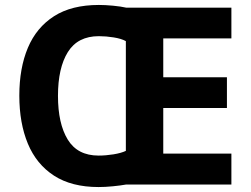

<svg xmlns="http://www.w3.org/2000/svg" viewBox="-20 -745 1013 775"><path d="M379 -725Q405 -725 436.5 -722Q468 -719 490 -714H914V-590H639V-433H896V-309H639V-125H914V0H488Q466 4 435 7Q404 10 378 10Q269 10 198 -36Q127 -82 92.5 -165Q58 -248 58 -359Q58 -470 92.5 -552Q127 -634 198 -679.5Q269 -725 379 -725ZM379 -599Q294 -599 254 -535Q214 -471 214 -358Q214 -246 253.5 -181.5Q293 -117 378 -117Q407 -117 438 -122Q469 -127 488 -136V-579Q470 -589 439 -594Q408 -599 379 -599Z"/></svg>

Font: Noto IKEA Latin
Style: Bold
Weight: 700
Designer: Monotype Design Team
Foundry: Monotype Imaging Inc.
Version: Version 1.0